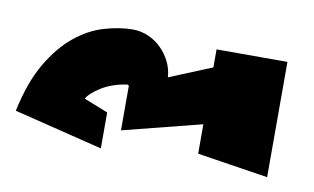

<svg xmlns="http://www.w3.org/2000/svg" viewBox="-566 -148 605 370"><g transform="rotate(10 -263.0 37.0)"><path d="M-27.3 -71.3V154.3L-166 132.8V75.2L-320.3 114.3V28.3Q-320.3 25.4 -324.2 25.4Q-337.9 27.3 -350.6 31.7Q-363.3 36.1 -373.5 42.5Q-383.8 48.8 -390.6 55.2Q-397.5 61.5 -399.4 66.4L-352.5 85V155.3L-526.4 112.3Q-514.6 55.7 -492.7 18.1Q-470.7 -19.5 -443.8 -41.5Q-417 -63.5 -387.2 -72.3Q-357.4 -81.1 -331.1 -81.1Q-315.4 -81.1 -300.8 -74.7Q-286.1 -68.4 -274.9 -57.1Q-263.7 -45.9 -256.8 -31.7Q-250 -17.6 -249 -2L-166 -36.1V-71.3Z"/></g></svg>

Font: Shorif Bongobondhu ANSI V2
Style: Regular
Weight: 400
Designer: Shorif Uddin Shishir, Shorif art & Design, e-mail : shorifart@gmail.com, facebook : Shorif2001
Foundry: Lipighor Font Foundry
Version: Designed By Shorif Uddin Shishir | Build By Niladri Shekhar 